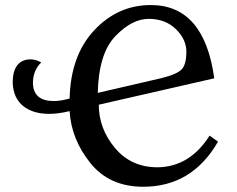

<svg xmlns="http://www.w3.org/2000/svg" viewBox="-20 -711 921 746"><path d="M359.9 -350.1 608.4 -407.7Q668.9 -422.9 686.5 -442.1Q704.1 -461.4 704.1 -511.2Q703.6 -559.1 662.8 -598.4Q622.1 -637.7 557.6 -637.7Q492.7 -637.7 428 -570.3Q363.3 -502.9 359.9 -350.1ZM536.6 14.6Q404.8 14.6 330.8 -77.9Q256.8 -170.4 250.5 -279.3Q207 -268.6 170.9 -268.6Q108.4 -268.6 70.3 -298.8Q32.2 -329.1 29.3 -388.7Q29.3 -477.5 96.2 -480.5Q120.1 -480.5 140.1 -468.3Q107.9 -437 107.9 -387.7Q109.9 -318.4 189 -318.4Q215.3 -318.4 250.5 -328.1Q254.4 -495.6 346.2 -593.5Q438 -691.4 565.9 -691.4Q773.4 -691.4 812.5 -406.7L363.8 -304.2Q363.8 -211.4 426.5 -136.2Q489.3 -61 592.3 -61Q717.3 -62.5 794.4 -184.1L827.1 -160.6Q726.1 14.6 536.6 14.6Z"/></svg>

Font: Almanac
Style: Regular
Weight: 400
Designer: Eden's Almanac
Version: Version 3.501;March 28, 2021;FontCreator 13.0.0.2683 64-bit